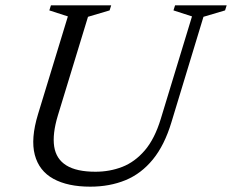

<svg xmlns="http://www.w3.org/2000/svg" viewBox="-20 -690 870 720"><path d="M197 -257Q176 -187.5 183.2 -140.5Q190.5 -93.5 228.8 -69.8Q267 -46 338 -46Q391.5 -46 438.5 -64.2Q485.5 -82.5 522.8 -125.8Q560 -169 583 -244.5L700 -628.5L630.5 -651L636.5 -670H830L824 -651L743 -627L623 -232Q597 -145.5 553.2 -92Q509.5 -38.5 450.2 -14.2Q391 10 318.5 10Q234 10 180.2 -19.5Q126.5 -49 110.5 -109.2Q94.5 -169.5 122.5 -261.5L234.5 -628.5L165 -651L171 -670H397L391 -651L310 -627Z"/></svg>

Font: Newsreader 18pt
Style: Italic
Weight: 400
Italic angle: -17°
Version: Version 1.003